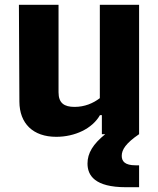

<svg xmlns="http://www.w3.org/2000/svg" viewBox="-20 -560 660 802"><path d="M59 -540 61 -135.5C61.5 -44 118 11.5 215 11.5C292.5 11.5 365.5 -22.5 397.5 -79H405.5V0.5H419.5C368.5 42 345.5 79.5 345.5 123C345.5 173 376 222 506 222H561V130.5H546.5C502 130.5 488.5 114 488.5 91C488.5 65 506 38 561 0.5V-540H397V-150C369 -128.5 333.5 -113.5 291.5 -113.5C248.5 -113.5 224.5 -129 224.5 -174.5V-540Z"/></svg>

Font: Monaspace Argon ExtraBold
Style: Bold
Weight: 800
Designer: Riley Cran & the Lettermatic Team
Foundry: Lettermatic
Version: Version 1.000 (Monaspace Argon)